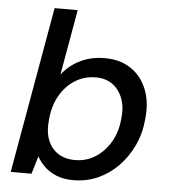

<svg xmlns="http://www.w3.org/2000/svg" viewBox="-52 -768 736 828"><g transform="rotate(5 315.5 -354.0)"><path d="M296 12Q253 12 221.5 -1Q190 -14 169 -35Q148 -56 137 -77L114 0H24L151 -720H251L201 -437Q232 -477 279 -500.5Q326 -524 386 -524Q453 -524 499.5 -492.5Q546 -461 568 -405.5Q590 -350 582 -278Q577 -216 552.5 -163.5Q528 -111 489.5 -71.5Q451 -32 402 -10Q353 12 296 12ZM295 -75Q343 -75 382.5 -99.5Q422 -124 448 -168Q474 -212 479 -270Q485 -320 470.5 -358Q456 -396 426.5 -417Q397 -438 355 -438Q305 -438 265 -413Q225 -388 199.5 -343.5Q174 -299 169 -241Q163 -190 176.5 -153Q190 -116 220.5 -95.5Q251 -75 295 -75Z"/></g></svg>

Font: DM Sans 12pt Medium
Style: Italic
Weight: 500
Italic angle: -10°
Version: Version 4.004;gftools[0.9.30]